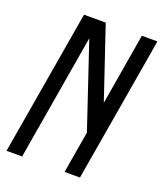

<svg xmlns="http://www.w3.org/2000/svg" viewBox="-136 -824 775 914"><g transform="rotate(20 251.5 -367.5)"><path d="M6 0 131 -735H241L363 -373L424 -735H503L378 0H300L336 -212L193 -638L85 0Z"/></g></svg>

Font: iosevka_custom_sans_ss08
Style: Italic
Weight: 400
Italic angle: -10°
Designer: Belleve Invis
Foundry: Belleve Invis
Version: Version 10.3.0; ttfautohint (v1.8.3)